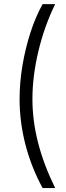

<svg xmlns="http://www.w3.org/2000/svg" viewBox="-20 -785 324 948"><path d="M76.7 -295.9Q76.7 -377 90.8 -461.4Q105 -545.9 130.4 -624.3Q155.8 -702.6 190.4 -764.6H252.4Q199.2 -656.2 169.7 -532.7Q140.1 -409.2 140.1 -295.9Q140.1 -189.9 167.7 -81.5Q195.3 26.9 252.4 143.6H190.4Q134.8 41.5 105.7 -70.6Q76.7 -182.6 76.7 -295.9Z"/></svg>

Font: Inter Display Light
Style: Regular
Weight: 300
Designer: Rasmus Andersson
Foundry: rsms
Version: Version 4.000;git-a52131595